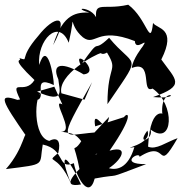

<svg xmlns="http://www.w3.org/2000/svg" viewBox="-28 -750 789 813"><path d="M372 -189C235 -178 212 -136 362 -402L330 -328L232 -355C214 -434 377 -521 399 -525C414 -511 457 -547 416 -542C480 -441 427 -489 427 -309L447 -338C575 -526 540 -461 434 -590C355 -515 408 -608 314 -474C277 -552 402 -443 326 -435C238 -488 188 -484 219 -414C223 -370 251 -307 129 -362L202 -383L236 -308C185 -337 294 -187 230 -193C283 -184 291 -184 316 -152C275 -86 281 -180 312 -18L401 -20C482 -56 530 -139 436 -112C542 -265 514 -278 497 -254L375 -215C361 -298 421 -189 418 -228C326 -154 424 -182 434 -255ZM115 -327C186 -317 94 -439 200 -390C200 -426 172 -585 138 -475C128 -578 220 -676 263 -569C297 -715 254 -650 323 -592C377 -551 381 -640 543 -576C546 -529 606 -599 576 -553C576 -553 533 -499 530 -462C623 -499 567 -351 618 -375C715 -309 707 -128 609 -202C625 -161 546 -130 596 -197C621 -138 471 -117 541 -127C487 56 339 -88 384 -100C279 -16 227 47 315 31C245 -119 222 -98 273 28C213 -111 162 -52 219 -103C242 -206 152 -135 183 -153C109 -165 117 -354 150 -359ZM46 -327C-38 -355 -24 -328 87 -168C75 -212 79 -127 -3 -34C171 -56 137 -47 153 -138C252 -117 212 -30 285 -59C291 -14 347 103 373 6C501 -18 402 16 591 -55C469 -54 564 -112 563 -86C688 -166 631 -4 724 -165C675 -148 633 -114 599 -129C609 -329 685 -251 659 -270C650 -397 769 -326 620 -339C761 -388 717 -411 655 -498C723 -633 636 -627 620 -653C608 -544 595 -671 515 -730C398 -703 363 -759 384 -639C398 -725 256 -723 350 -697C301 -697 240 -698 197 -559C273 -700 199 -682 134 -598C46 -497 100 -491 54 -504C70 -485 8 -516 118 -411C77 -345 11 -424 57 -329Z"/></svg>

Font: Asimov Silicon
Style: Regular
Weight: 400
Designer: Google
Version: Version 2.000980; 2014